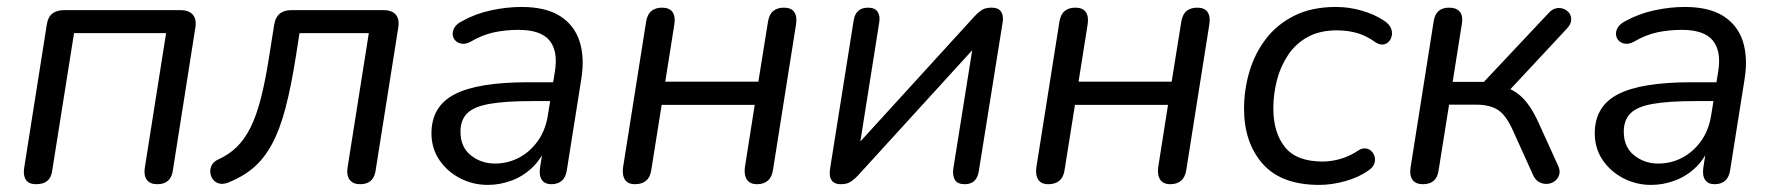

<svg xmlns="http://www.w3.org/2000/svg" viewBox="-20 -515 5033 544"><path d="M82.2 6.9Q61.9 6.9 53.7 -5Q45.4 -16.9 48.3 -38.2L112.7 -446Q116.1 -467.4 128.7 -476.9Q141.3 -486.3 162.2 -486.3H491.2Q515 -486.3 526.2 -473.5Q537.4 -460.6 533.5 -436.8L469.6 -30.9Q463.8 6.9 425.5 6.9Q405.6 6.9 396.4 -5Q387.2 -16.9 390.1 -38.2L450.6 -421.2H189.8L127.8 -30.9Q125.4 -12 114 -2.5Q102.6 6.9 82.2 6.9Z M1000.3 6.9Q980.5 6.9 971 -5.2Q961.6 -17.3 964.5 -38.7L1025 -421.2H828.6L818.6 -357.1Q805 -270 788.9 -208.9Q772.9 -147.8 750.6 -106.7Q728.4 -65.6 698.2 -39.8Q668 -14.1 626.1 2.5Q611.5 7.9 600.5 4.8Q589.6 1.7 583.2 -6.8Q576.9 -15.3 575.9 -26.3Q574.9 -37.2 580.1 -47.2Q585.2 -57.1 597.9 -63Q628.2 -76.6 650.3 -98Q672.5 -119.4 689.7 -153.5Q706.8 -187.6 719.7 -238.5Q732.6 -289.4 743.7 -361.9L756.7 -444.1Q763 -486.3 805.7 -486.3H1066.6Q1090.4 -486.3 1101.4 -473.5Q1112.3 -460.6 1108.4 -436.8L1044 -30.4Q1038.2 6.9 1000.3 6.9Z M1362.2 8.9Q1319.9 8.9 1283.4 -10Q1247 -28.9 1224.7 -61.8Q1202.5 -94.8 1202.5 -137.3Q1202.5 -213.8 1268.2 -247.9Q1333.9 -282 1477.5 -282H1558L1549.7 -228.6H1488.8Q1411.8 -228.6 1367.2 -220.7Q1322.7 -212.9 1303.7 -193.9Q1284.7 -174.9 1284.7 -142.1Q1284.7 -98.1 1314.1 -74.9Q1343.4 -51.6 1382.2 -51.6Q1418.4 -51.6 1450 -68Q1481.5 -84.4 1503.8 -115.5Q1526 -146.6 1532.6 -190.1L1552.1 -311.7Q1561.7 -369.8 1537.1 -400.1Q1512.5 -430.4 1449.1 -430.4Q1412.3 -430.4 1379 -423.2Q1345.6 -415.9 1313.1 -396.6Q1299.9 -389.7 1288.9 -391.1Q1277.9 -392.5 1270.8 -399.5Q1263.7 -406.6 1262.7 -416.6Q1261.7 -426.6 1267.7 -436.9Q1273.8 -447.2 1288.9 -455Q1327.2 -476.2 1371.3 -485.7Q1415.5 -495.3 1457.6 -495.3Q1526 -495.3 1566.5 -469.7Q1607 -444.2 1622 -398.2Q1636.9 -352.1 1626.9 -290.3L1586.1 -33.3Q1580.3 6.9 1541.9 6.9Q1523.9 6.9 1515.5 -5Q1507 -16.9 1509.9 -38.7L1522.5 -119.8L1531.1 -110.4Q1517.7 -69.8 1491.1 -43.2Q1464.5 -16.7 1430.9 -3.9Q1397.3 8.9 1362.2 8.9Z M1779.2 6.9Q1759.3 6.9 1750.9 -5.7Q1742.4 -18.3 1745.3 -40.6L1810.7 -453.6Q1814.1 -474.4 1825.7 -483.9Q1837.3 -493.3 1855.8 -493.3Q1876.7 -493.3 1885.4 -480.9Q1894.1 -468.5 1890.7 -446.3L1864.9 -283.6H2128.7L2156 -453.6Q2159.4 -474.4 2171 -483.9Q2182.6 -493.3 2201 -493.3Q2221.9 -493.3 2230.4 -480.9Q2238.9 -468.5 2235.5 -446.3L2170.1 -33.3Q2167.2 -13.4 2155.6 -3.2Q2143.9 6.9 2125 6.9Q2105.1 6.9 2096.4 -5.9Q2087.7 -18.7 2090.5 -41L2118.4 -217.9H1854.7L1825.3 -33.3Q1822.4 -12.9 1810.5 -3Q1798.7 6.9 1779.2 6.9Z M2362.9 6.9Q2347 6.9 2339.7 -0.2Q2332.4 -7.4 2331.3 -17.5Q2330.3 -27.6 2331.8 -36.5L2398.7 -457.3Q2404.5 -493.3 2439.5 -493.3Q2458.9 -493.3 2466.6 -481.6Q2474.4 -470 2471 -450.5L2411.8 -77.1H2383.9L2740.9 -468.5Q2748.7 -477.3 2759.7 -485.3Q2770.6 -493.3 2789 -493.3Q2804.4 -493.3 2811.7 -487.1Q2819 -480.8 2820.8 -471Q2822.5 -461.1 2820.6 -450.3L2753.2 -29.5Q2747.4 6.9 2713.4 6.9Q2693.5 6.9 2686 -4.7Q2678.5 -16.4 2680.9 -36.3L2740.5 -409.7H2768.4L2411.4 -18.3Q2403.6 -9.5 2392.2 -1.3Q2380.8 6.9 2362.9 6.9Z M2950.2 6.9Q2930.3 6.9 2921.9 -5.7Q2913.4 -18.3 2916.3 -40.6L2981.7 -453.6Q2985.1 -474.4 2996.7 -483.9Q3008.3 -493.3 3026.8 -493.3Q3047.7 -493.3 3056.4 -480.9Q3065.1 -468.5 3061.7 -446.3L3035.9 -283.6H3299.7L3327 -453.6Q3330.4 -474.4 3342 -483.9Q3353.6 -493.3 3372 -493.3Q3392.9 -493.3 3401.4 -480.9Q3409.9 -468.5 3406.5 -446.3L3341.1 -33.3Q3338.2 -13.4 3326.6 -3.2Q3314.9 6.9 3296 6.9Q3276.1 6.9 3267.4 -5.9Q3258.7 -18.7 3261.5 -41L3289.4 -217.9H3025.7L2996.3 -33.3Q2993.4 -12.9 2981.5 -3Q2969.7 6.9 2950.2 6.9Z M3718.2 8.9Q3610.2 8.9 3557.5 -51Q3504.8 -110.9 3504.8 -207.2Q3504.8 -260.6 3520 -312.1Q3535.2 -363.6 3566.8 -404.9Q3598.4 -446.2 3647.7 -470.8Q3697 -495.3 3764.9 -495.3Q3802.5 -495.3 3838.3 -484.9Q3874 -474.6 3900 -457.4Q3914.2 -448.5 3919.8 -437.5Q3925.4 -426.4 3923.7 -415.7Q3922 -404.9 3915.4 -397.6Q3908.8 -390.3 3899 -388.9Q3889.3 -387.6 3877.5 -395Q3852.4 -413.3 3825.7 -421.2Q3798.9 -429 3767.6 -429Q3719.3 -429 3685 -410.1Q3650.8 -391.2 3629.4 -358.9Q3607.9 -326.7 3597.9 -287.6Q3587.8 -248.5 3587.8 -207.6Q3587.8 -139.5 3620.5 -98.4Q3653.3 -57.3 3727.7 -57.3Q3751.5 -57.3 3777.8 -64.7Q3804 -72.1 3829.6 -89.3Q3839.9 -95.8 3849.7 -94.4Q3859.6 -93 3866.2 -86.2Q3872.8 -79.4 3875 -69.9Q3877.3 -60.3 3873.4 -50.3Q3869.5 -40.3 3857.9 -32.5Q3830.8 -12.8 3792.1 -1.9Q3753.3 8.9 3718.2 8.9Z M4011.7 6.9Q3991.8 6.9 3982.6 -5Q3973.4 -16.9 3976.3 -38.2L4042.2 -455.4Q4048 -493.3 4085.9 -493.3Q4106.7 -493.3 4116.2 -481.6Q4125.6 -470 4122.2 -449.1L4095.9 -283.1H4184.4L4368.4 -478.7Q4378.2 -489.4 4389.6 -491.6Q4401 -493.8 4411 -489.6Q4421 -485.5 4426.8 -477Q4432.6 -468.5 4431.6 -457.3Q4430.6 -446.1 4420.4 -434.9L4248.4 -250.4L4218.6 -273.2Q4255.1 -270.2 4284.9 -246.1Q4314.7 -221.9 4339.9 -165.9L4394 -46.9Q4401.3 -31.9 4397.8 -20.2Q4394.4 -8.6 4385.2 -1.8Q4376 5 4364.2 6Q4352.3 6.9 4341.4 1.1Q4330.4 -4.7 4324.1 -18.3L4265.7 -147.2Q4246.4 -189.7 4223.4 -204Q4200.5 -218.4 4163.5 -218.4H4085.7L4055.8 -30.9Q4050 6.9 4011.7 6.9Z M4658.2 8.9Q4615.9 8.9 4579.4 -10Q4543 -28.9 4520.7 -61.8Q4498.5 -94.8 4498.5 -137.3Q4498.5 -213.8 4564.2 -247.9Q4629.9 -282 4773.5 -282H4854L4845.7 -228.6H4784.8Q4707.8 -228.6 4663.2 -220.7Q4618.7 -212.9 4599.7 -193.9Q4580.7 -174.9 4580.7 -142.1Q4580.7 -98.1 4610.1 -74.9Q4639.4 -51.6 4678.2 -51.6Q4714.4 -51.6 4746 -68Q4777.5 -84.4 4799.8 -115.5Q4822 -146.6 4828.6 -190.1L4848.1 -311.7Q4857.7 -369.8 4833.1 -400.1Q4808.5 -430.4 4745.1 -430.4Q4708.3 -430.4 4675 -423.2Q4641.6 -415.9 4609.1 -396.6Q4595.9 -389.7 4584.9 -391.1Q4573.9 -392.5 4566.8 -399.5Q4559.7 -406.6 4558.7 -416.6Q4557.7 -426.6 4563.7 -436.9Q4569.8 -447.2 4584.9 -455Q4623.2 -476.2 4667.3 -485.7Q4711.5 -495.3 4753.6 -495.3Q4822 -495.3 4862.5 -469.7Q4903 -444.2 4918 -398.2Q4932.9 -352.1 4922.9 -290.3L4882.1 -33.3Q4876.3 6.9 4837.9 6.9Q4819.9 6.9 4811.5 -5Q4803 -16.9 4805.9 -38.7L4818.5 -119.8L4827.1 -110.4Q4813.7 -69.8 4787.1 -43.2Q4760.5 -16.7 4726.9 -3.9Q4693.3 8.9 4658.2 8.9Z"/></svg>

Font: Nunito Variable Extra Light
Style: Italic
Weight: 200
Italic angle: -9°
Designer: Vernon Adams
Foundry: Vernon Adams
Version: Version 3.602